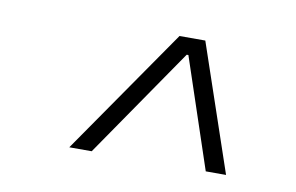

<svg xmlns="http://www.w3.org/2000/svg" viewBox="-44 -765 674 437"><g transform="rotate(10 293.0 -546.5)"><path d="M136.7 -400.4 339.8 -693.4H399.4L499 -400.4H452.1L367.2 -654.3H363.3L188.5 -400.4Z"/></g></svg>

Font: Cascadia Code ExtraLight
Style: Italic
Weight: 200
Italic angle: -10°
Monospace: yes
Designer: Aaron Bell
Foundry: Saja Typeworks
Version: Version 2404.023; ttfautohint (v1.8.4)